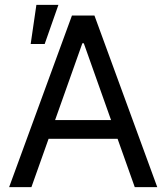

<svg xmlns="http://www.w3.org/2000/svg" viewBox="-20 -771 686 791"><path d="M17.6 0 276.4 -707H369.1L627.9 0H535.2L464.4 -199.2H180.2L109.4 0ZM437.5 -276.4 325.2 -592.8H319.3L207 -276.4ZM129.9 -751H220.7L164.1 -589.8H106.4Z"/></svg>

Font: Pretendard JP
Style: Regular
Weight: 400
Designer: Base glyphs from Inter by Rasmus Andersson; Hangeul glyphs from Noto Sans CJK(Source Han Sans) by Jang Soo-young and Kan
Foundry: Kil Hyung-jin
Version: Version 1.309